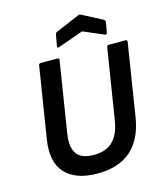

<svg xmlns="http://www.w3.org/2000/svg" viewBox="-126 -949 895 1054"><g transform="rotate(-15 321.5 -422.0)"><path d="M298 12Q175 12 115.5 -51.5Q56 -115 76 -242L140 -643Q141 -655 152 -655H246Q258 -655 256 -643L192 -240Q181 -168 207 -130Q233 -92 305 -92Q374 -92 412.5 -130Q451 -168 463 -243L527 -643Q528 -655 539 -655H633Q645 -655 643 -643L578 -233Q559 -112 489 -50Q419 12 298 12ZM275 -714Q260 -707 262 -721L273 -783Q275 -794 283 -797L417 -854Q426 -858 434 -854L547 -795Q557 -788 556 -779L546 -723Q544 -709 531 -715L416 -764Z"/></g></svg>

Font: Sofia Sans
Style: Bold Italic
Weight: 700
Italic angle: -9°
Designer: Botio Nikoltchev, Ani Petrova
Foundry: lettersoup
Version: Version 4.101; ttfautohint (v1.8.4.7-5d5b)